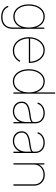

<svg xmlns="http://www.w3.org/2000/svg" viewBox="1164 -1932 982 3351"><g transform="rotate(90 1655.5 -257.0)"><path d="M277.3 214.4Q228 214.4 188.5 200.4Q148.9 186.5 121.6 159.9Q94.2 133.3 81.1 94.7L103 87.9Q114.3 122.1 138.7 145Q163.1 168 198.2 179.9Q233.4 191.9 277.3 191.9Q364.7 191.9 412.8 145.5Q460.9 99.1 460.9 9.3V-136.7H458.5Q445.3 -92.3 417 -61.3Q388.7 -30.3 351.1 -14.2Q313.5 2 271 2Q207 2 158.7 -32.2Q110.4 -66.4 83.5 -127.4Q56.6 -188.5 56.6 -268.6Q56.6 -349.1 83.5 -412.1Q110.4 -475.1 158.4 -511Q206.5 -546.9 271 -546.9Q315.9 -546.9 353.5 -528.6Q391.1 -510.3 418.2 -477.1Q445.3 -443.8 458.5 -399.4H460.9V-539.1H483.4V9.3Q483.4 75.2 458.7 121.1Q434.1 167 387.9 190.7Q341.8 214.4 277.3 214.4ZM271 -20.5Q328.1 -20.5 371.1 -50.8Q414.1 -81.1 437.5 -136.7Q460.9 -192.4 460.9 -268.6Q460.9 -342.3 437.7 -400.1Q414.6 -458 372.1 -491.2Q329.6 -524.4 271 -524.4Q212.9 -524.4 169.7 -491.2Q126.5 -458 102.8 -400.1Q79.1 -342.3 79.1 -268.6Q79.1 -194.3 103 -138.7Q127 -83 170.2 -51.8Q213.4 -20.5 271 -20.5Z M864.7 10.7Q794.4 10.7 741.5 -25.9Q688.5 -62.5 659.2 -125.7Q629.9 -189 629.9 -268.6Q629.9 -347.7 659.4 -410.9Q689 -474.1 740.2 -510.5Q791.5 -546.9 856.4 -546.9Q904.8 -546.9 945.3 -526.9Q985.8 -506.8 1015.9 -470.9Q1045.9 -435.1 1062.5 -386.7Q1079.1 -338.4 1079.1 -281.7V-269H641.6V-291.5H1066.4L1056.6 -283.2Q1056.6 -351.1 1030.5 -405.8Q1004.4 -460.4 959.2 -492.4Q914.1 -524.4 856.4 -524.4Q799.3 -524.4 752.9 -491.5Q706.5 -458.5 679.4 -401.9Q652.3 -345.2 652.3 -273.4V-270.5Q652.3 -199.2 677.7 -140.4Q703.1 -81.5 750.7 -46.6Q798.3 -11.7 864.7 -11.7Q914.1 -11.7 949.2 -29.3Q984.4 -46.9 1007.1 -72Q1029.8 -97.2 1040 -119.1L1059.6 -109.4Q1047.4 -82.5 1021.5 -54.7Q995.6 -26.9 956.5 -8.1Q917.5 10.7 864.7 10.7Z M1401.9 10.7Q1337.9 10.7 1289.8 -25.4Q1241.7 -61.5 1215.1 -124.8Q1188.5 -188 1188.5 -268.6Q1188.5 -348.6 1215.3 -411.6Q1242.2 -474.6 1290.3 -510.7Q1338.4 -546.9 1401.9 -546.9Q1446.8 -546.9 1484.6 -528.6Q1522.5 -510.3 1550 -477.1Q1577.6 -443.8 1590.3 -399.4H1592.8V-727.5H1615.2V0H1592.8V-136.7H1590.3Q1577.1 -92.3 1549.8 -59.1Q1522.5 -25.9 1484.9 -7.6Q1447.3 10.7 1401.9 10.7ZM1401.9 -11.7Q1460.4 -11.7 1503.2 -45.2Q1545.9 -78.6 1569.3 -136.5Q1592.8 -194.3 1592.8 -268.6Q1592.8 -342.3 1569.3 -400.1Q1545.9 -458 1502.9 -491.2Q1460 -524.4 1401.9 -524.4Q1344.7 -524.4 1301.5 -491.2Q1258.3 -458 1234.6 -400.1Q1210.9 -342.3 1210.9 -268.6Q1210.9 -194.3 1234.6 -136.5Q1258.3 -78.6 1301.3 -45.2Q1344.2 -11.7 1401.9 -11.7Z M1923.3 10.7Q1878.4 10.7 1839.8 -7.1Q1801.3 -24.9 1777.8 -59.8Q1754.4 -94.7 1754.4 -145Q1754.4 -173.3 1763.9 -197.8Q1773.4 -222.2 1796.4 -241.2Q1819.3 -260.3 1859.9 -274.2Q1900.4 -288.1 1962.4 -295.4Q2002 -300.3 2035.9 -306.4Q2069.8 -312.5 2090.1 -324Q2110.4 -335.4 2110.4 -356.9V-384.8Q2110.4 -426.8 2090.8 -458Q2071.3 -489.3 2035.9 -506.8Q2000.5 -524.4 1953.6 -524.4Q1913.6 -524.4 1879.9 -511.5Q1846.2 -498.5 1823.2 -474.9Q1800.3 -451.2 1791.5 -418.5L1769.5 -425.3Q1779.8 -461.9 1806.2 -489.3Q1832.5 -516.6 1870.8 -531.7Q1909.2 -546.9 1953.6 -546.9Q1994.6 -546.9 2027.8 -534.7Q2061 -522.5 2084.5 -500.5Q2107.9 -478.5 2120.4 -449Q2132.8 -419.4 2132.8 -384.8V0H2110.4V-109.4H2107.9Q2091.8 -73.2 2064.2 -46.4Q2036.6 -19.5 2000.7 -4.4Q1964.8 10.7 1923.3 10.7ZM1923.3 -11.7Q1975.1 -11.7 2017.6 -38.3Q2060.1 -64.9 2085.2 -114Q2110.4 -163.1 2110.4 -229V-312.5Q2100.1 -304.7 2086.2 -298.6Q2072.3 -292.5 2054.9 -288.1Q2037.6 -283.7 2015.9 -280.3Q1994.1 -276.9 1969.2 -273.9Q1896.5 -265.1 1854.5 -248Q1812.5 -231 1794.7 -205.6Q1776.9 -180.2 1776.9 -145Q1776.9 -104 1796.4 -74.2Q1815.9 -44.4 1849.1 -28.1Q1882.3 -11.7 1923.3 -11.7Z M2440.9 10.7Q2396 10.7 2357.4 -7.1Q2318.8 -24.9 2295.4 -59.8Q2272 -94.7 2272 -145Q2272 -173.3 2281.5 -197.8Q2291 -222.2 2314 -241.2Q2336.9 -260.3 2377.4 -274.2Q2418 -288.1 2480 -295.4Q2519.5 -300.3 2553.5 -306.4Q2587.4 -312.5 2607.7 -324Q2627.9 -335.4 2627.9 -356.9V-384.8Q2627.9 -426.8 2608.4 -458Q2588.9 -489.3 2553.5 -506.8Q2518.1 -524.4 2471.2 -524.4Q2431.2 -524.4 2397.5 -511.5Q2363.8 -498.5 2340.8 -474.9Q2317.9 -451.2 2309.1 -418.5L2287.1 -425.3Q2297.4 -461.9 2323.7 -489.3Q2350.1 -516.6 2388.4 -531.7Q2426.8 -546.9 2471.2 -546.9Q2512.2 -546.9 2545.4 -534.7Q2578.6 -522.5 2602.1 -500.5Q2625.5 -478.5 2637.9 -449Q2650.4 -419.4 2650.4 -384.8V0H2627.9V-109.4H2625.5Q2609.4 -73.2 2581.8 -46.4Q2554.2 -19.5 2518.3 -4.4Q2482.4 10.7 2440.9 10.7ZM2440.9 -11.7Q2492.7 -11.7 2535.2 -38.3Q2577.6 -64.9 2602.8 -114Q2627.9 -163.1 2627.9 -229V-312.5Q2617.7 -304.7 2603.8 -298.6Q2589.8 -292.5 2572.5 -288.1Q2555.2 -283.7 2533.4 -280.3Q2511.7 -276.9 2486.8 -273.9Q2414.1 -265.1 2372.1 -248Q2330.1 -231 2312.3 -205.6Q2294.4 -180.2 2294.4 -145Q2294.4 -104 2314 -74.2Q2333.5 -44.4 2366.7 -28.1Q2399.9 -11.7 2440.9 -11.7Z M2852.5 -359.4V0H2830.1V-539.1H2852.5V-421.9H2846.7Q2864.3 -484.4 2916.3 -515.6Q2968.3 -546.9 3030.3 -546.9Q3086.4 -546.9 3129.2 -523.2Q3171.9 -499.5 3196.3 -457.5Q3220.7 -415.5 3220.7 -359.4V0H3198.2V-359.4Q3198.2 -433.6 3151.4 -479Q3104.5 -524.4 3030.3 -524.4Q2979.5 -524.4 2939.2 -503.2Q2898.9 -481.9 2875.7 -444.6Q2852.5 -407.2 2852.5 -359.4Z"/></g></svg>

Font: Inter 18pt Thin
Style: Regular
Weight: 250
Designer: Rasmus Andersson
Foundry: rsms
Version: Version 4.001;git-66647c0bb